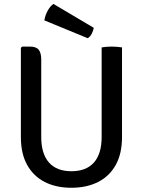

<svg xmlns="http://www.w3.org/2000/svg" viewBox="-20 -918 708 952"><path d="M585 -238.5Q585 -156 553.8 -100Q522.5 -44 466 -15.5Q409.5 13 333.5 13Q258.5 13 202.2 -15.5Q146 -44 114.8 -100Q83.5 -156 83.5 -238.5V-681L90 -687H128.5Q159.5 -687 172 -671.2Q184.5 -655.5 184.5 -622.5V-238.5Q184.5 -155.5 222.8 -112.2Q261 -69 334 -69Q407.5 -69 445.8 -112.2Q484 -155.5 484 -238.5V-683Q495.5 -685 508.5 -686Q521.5 -687 533 -687Q545 -687 559.2 -686Q573.5 -685 585 -683ZM245 -898.5Q229.5 -888.5 216.5 -865Q203.5 -841.5 200 -817L415 -728.5Q428 -736.5 435.2 -751.5Q442.5 -766.5 445 -780Z"/></svg>

Font: Signika Negative Light
Style: Regular
Weight: 400
Version: Version 2.001